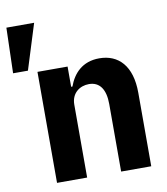

<svg xmlns="http://www.w3.org/2000/svg" viewBox="-83 -810 766 879"><g transform="rotate(-10 300.0 -370.0)"><path d="M111 0H251V-339C251 -393 291 -420 333 -420C383 -420 409 -382 409 -314V0H549V-342C549 -467 489 -528 400 -528C321 -528 278 -480 257 -422H251V-516H111ZM0 -529H69L135 -740H6Z"/></g></svg>

Font: IBM Plex Mono
Style: Bold
Weight: 700
Monospace: yes
Designer: Mike Abbink, Paul van der Laan, Pieter van Rosmalen
Foundry: Bold Monday
Version: Version 2.004